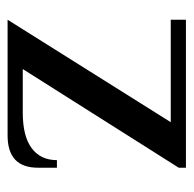

<svg xmlns="http://www.w3.org/2000/svg" viewBox="-22 -488 510 506"><g transform="rotate(-90 233.0 -235.0)"><path d="M304 -430H189Q127 -430 95.5 -406.5Q64 -383 64 -340H44V-390Q44 -470 129 -470H434L164 -40H434V0H44V-19Z"/></g></svg>

Font: ZCOOL XiaoWei
Style: Regular
Weight: 400
Version: Version 1.000